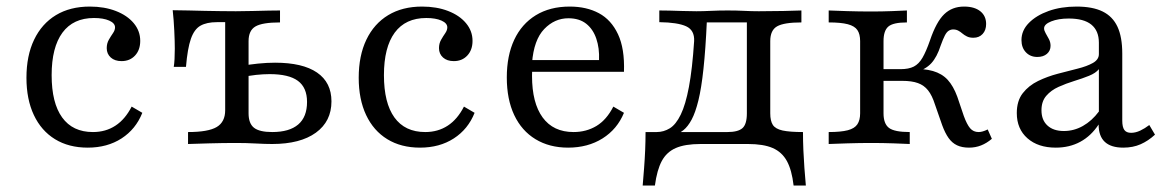

<svg xmlns="http://www.w3.org/2000/svg" viewBox="-20 -447 3615 596"><path d="M252.4 11.3Q193.5 11.3 150.8 -14.9Q108.1 -41.1 85.1 -89.9Q62.1 -138.7 62.1 -205.6Q62.1 -274.2 85.9 -323.8Q109.7 -373.4 153.6 -400Q197.6 -426.6 258.9 -426.6Q304 -426.6 339.5 -412.9Q375 -399.2 395.2 -375Q415.3 -350.8 415.3 -320.2Q415.3 -291.9 399.2 -274.6Q383.1 -257.3 357.3 -257.3Q336.3 -257.3 323.8 -268.5Q311.3 -279.8 311.3 -297.6Q311.3 -312.1 317.7 -323.4Q324.2 -334.7 330.6 -344Q337.1 -353.2 337.1 -362.1Q337.1 -375 319 -383.1Q300.8 -391.1 271.8 -391.1Q207.3 -391.1 173.8 -345.6Q140.3 -300 140.3 -213.7Q140.3 -127.4 173 -82.3Q205.6 -37.1 268.5 -37.1Q308.1 -37.1 338.3 -56.9Q368.5 -76.6 388.7 -116.1L421.8 -96.8Q401.6 -46 357.3 -17.3Q312.9 11.3 252.4 11.3Z M563.7 0V-37.1Q626.6 -37.1 652.8 -52.8Q679 -68.5 679 -104.8V-378.2H653.2Q621.8 -378.2 602.4 -367.3Q583.1 -356.5 572.6 -326.6Q562.1 -296.8 557.3 -239.5H519.4Q521 -249.2 521.8 -263.7Q522.6 -278.2 522.6 -296Q522.6 -317.7 521 -351.6Q519.4 -385.5 516.1 -415.3Q541.1 -415.3 565.7 -414.5Q590.3 -413.7 614.9 -413.3Q639.5 -412.9 664.1 -412.5Q688.7 -412.1 712.1 -412.1Q737.9 -412.1 764.9 -412.9Q791.9 -413.7 814.5 -414.1Q837.1 -414.5 849.2 -414.5V-377.4Q794.4 -377.4 773 -364.9Q751.6 -352.4 751.6 -319.4V-95.2Q751.6 -63.7 768.5 -50.4Q785.5 -37.1 825 -37.1Q878.2 -37.1 905.6 -60.5Q933.1 -83.9 933.1 -130.6Q933.1 -175 904.8 -196Q876.6 -216.9 816.9 -216.9Q797.6 -216.9 774.6 -214.5Q751.6 -212.1 728.2 -206.5L727.4 -241.9Q753.2 -246.8 781 -249.6Q808.9 -252.4 833.9 -252.4Q919.4 -252.4 964.1 -221.8Q1008.9 -191.1 1008.9 -132.3Q1008.9 -70.2 960.5 -35.1Q912.1 0 825 0Q803.2 0 773.8 -1.6Q744.4 -3.2 713.7 -3.2Q672.6 -3.2 629.8 -2Q587.1 -0.8 563.7 0Z M1283.9 11.3Q1225 11.3 1182.3 -14.9Q1139.5 -41.1 1116.5 -89.9Q1093.5 -138.7 1093.5 -205.6Q1093.5 -274.2 1117.3 -323.8Q1141.1 -373.4 1185.1 -400Q1229 -426.6 1290.3 -426.6Q1335.5 -426.6 1371 -412.9Q1406.5 -399.2 1426.6 -375Q1446.8 -350.8 1446.8 -320.2Q1446.8 -291.9 1430.6 -274.6Q1414.5 -257.3 1388.7 -257.3Q1367.7 -257.3 1355.2 -268.5Q1342.7 -279.8 1342.7 -297.6Q1342.7 -312.1 1349.2 -323.4Q1355.6 -334.7 1362.1 -344Q1368.5 -353.2 1368.5 -362.1Q1368.5 -375 1350.4 -383.1Q1332.3 -391.1 1303.2 -391.1Q1238.7 -391.1 1205.2 -345.6Q1171.8 -300 1171.8 -213.7Q1171.8 -127.4 1204.4 -82.3Q1237.1 -37.1 1300 -37.1Q1339.5 -37.1 1369.8 -56.9Q1400 -76.6 1420.2 -116.1L1453.2 -96.8Q1433.1 -46 1388.7 -17.3Q1344.4 11.3 1283.9 11.3Z M1743.5 11.3Q1685.5 11.3 1642.3 -14.9Q1599.2 -41.1 1576.2 -89.9Q1553.2 -138.7 1553.2 -206.5Q1553.2 -274.2 1576.2 -323.4Q1599.2 -372.6 1643.1 -399.6Q1687.1 -426.6 1748.4 -426.6Q1800.8 -426.6 1839.1 -406Q1877.4 -385.5 1898.4 -340.7Q1919.4 -296 1916.9 -224.2H1600L1599.2 -260.5H1839.5Q1841.1 -297.6 1831 -327Q1821 -356.5 1799.6 -373.4Q1778.2 -390.3 1744.4 -390.3Q1701.6 -390.3 1669.4 -356.9Q1637.1 -323.4 1631.5 -251.6L1633.1 -249.2Q1632.3 -241.1 1631.9 -231.5Q1631.5 -221.8 1631.5 -211.3Q1631.5 -127.4 1664.5 -82.3Q1697.6 -37.1 1760.5 -37.1Q1800 -37.1 1831.5 -56Q1862.9 -75 1883.9 -116.1L1916.9 -96.8Q1896 -46 1850.4 -17.3Q1804.8 11.3 1743.5 11.3Z M1975 129Q1977.4 101.6 1979.4 74.2Q1981.5 46.8 1982.7 19Q1983.9 -8.9 1983.9 -37.1H2237.9Q2271 -37.1 2284.7 -49.2Q2298.4 -61.3 2298.4 -95.2V-380.6L2301.6 -377.4H2168.5L2174.2 -381.5Q2170.2 -293.5 2163.7 -233.5Q2157.3 -173.4 2148 -135.5Q2138.7 -97.6 2127 -75.8Q2115.3 -54 2101.6 -43.1Q2087.9 -32.3 2071.8 -27.4L2018.5 -37.1Q2040.3 -37.1 2059.3 -48.8Q2078.2 -60.5 2093.1 -91.1Q2108.1 -121.8 2118.5 -177Q2129 -232.3 2134.7 -319.4Q2136.3 -353.2 2110.1 -365.3Q2083.9 -377.4 2026.6 -378.2V-414.5Q2039.5 -414.5 2058.1 -414.1Q2076.6 -413.7 2098.4 -412.9Q2120.2 -412.1 2141.9 -412.1Q2162.1 -412.1 2186.7 -413.3Q2211.3 -414.5 2238.7 -414.5Q2266.9 -414.5 2289.9 -413.3Q2312.9 -412.1 2335.5 -412.1Q2373.4 -412.1 2411.3 -412.9Q2449.2 -413.7 2467.7 -414.5V-377.4Q2413.7 -377.4 2392.3 -365.3Q2371 -353.2 2371 -319.4V-95.2Q2371 -71.8 2379 -59.3Q2387.1 -46.8 2409.3 -41.9Q2431.5 -37.1 2472.6 -37.1Q2472.6 -8.9 2473.8 19Q2475 46.8 2477 74.2Q2479 101.6 2481.5 129H2443.5Q2437.9 80.6 2422.6 52.8Q2407.3 25 2378.6 12.5Q2350 0 2301.6 0H2154.8Q2106.5 0 2077.8 12.5Q2049.2 25 2034.3 52.8Q2019.4 80.6 2012.9 129Z M2987.9 11.3Q2966.1 11.3 2950.8 4Q2935.5 -3.2 2924.6 -18.5Q2913.7 -33.9 2904.8 -58.1L2882.3 -122.6Q2873.4 -150.8 2860.9 -166.5Q2848.4 -182.3 2829.4 -189.1Q2810.5 -196 2780.6 -196H2712.1V-232.3H2775Q2800.8 -232.3 2816.5 -240.3Q2832.3 -248.4 2843.5 -267.7Q2854.8 -287.1 2866.9 -321.8Q2886.3 -379 2910.9 -402.8Q2935.5 -426.6 2972.6 -426.6Q3004.8 -426.6 3023 -412.1Q3041.1 -397.6 3041.1 -372.6Q3041.1 -353.2 3030.2 -341.5Q3019.4 -329.8 3001.6 -329.8Q2989.5 -329.8 2981.5 -333.9Q2973.4 -337.9 2967.3 -343.1Q2961.3 -348.4 2954.4 -352Q2947.6 -355.6 2938.7 -355.6Q2931.5 -355.6 2925 -351.6Q2918.5 -347.6 2912.9 -336.7Q2907.3 -325.8 2900 -305.6Q2888.7 -270.2 2871 -250.8Q2853.2 -231.5 2823.4 -223.4L2803.2 -233.1Q2847.6 -234.7 2875.8 -226.6Q2904 -218.5 2921.8 -199.2Q2939.5 -179.8 2951.6 -146.8L2971.8 -87.1Q2981.5 -60.5 2991.5 -48.8Q3001.6 -37.1 3017.7 -37.1Q3029.8 -37.1 3046 -45.2L3058.9 -16.1Q3042.7 -2.4 3025.4 4.4Q3008.1 11.3 2987.9 11.3ZM2552.4 0V-37.1Q2590.3 -37.1 2611.7 -42.7Q2633.1 -48.4 2641.5 -61.3Q2650 -74.2 2650 -95.2V-319.4Q2650 -341.1 2641.5 -353.6Q2633.1 -366.1 2611.7 -371.8Q2590.3 -377.4 2552.4 -377.4V-414.5Q2571 -413.7 2608.9 -412.5Q2646.8 -411.3 2683.9 -411.3Q2717.7 -411.3 2748.4 -412.5Q2779 -413.7 2795.2 -414.5V-377.4Q2752.4 -377.4 2737.5 -364.5Q2722.6 -351.6 2722.6 -319.4V-95.2Q2722.6 -62.9 2739.5 -50Q2756.5 -37.1 2804 -37.1V0Q2787.9 -0.8 2754 -2Q2720.2 -3.2 2684.7 -3.2Q2648.4 -3.2 2610.1 -2Q2571.8 -0.8 2552.4 0Z M3257.3 11.3Q3202.4 11.3 3169.4 -17.7Q3136.3 -46.8 3136.3 -96Q3136.3 -133.9 3154.8 -157.7Q3173.4 -181.5 3202.4 -195.6Q3231.5 -209.7 3263.7 -218.1Q3296 -226.6 3325 -233.9Q3354 -241.1 3372.6 -251.6Q3391.1 -262.1 3391.1 -279V-314.5Q3391.1 -351.6 3367.7 -370.6Q3344.4 -389.5 3297.6 -389.5Q3265.3 -389.5 3243.1 -380.6Q3221 -371.8 3221 -358.9Q3221 -352.4 3225.8 -344Q3230.6 -335.5 3235.9 -325.8Q3241.1 -316.1 3241.1 -304.8Q3241.1 -289.5 3229.8 -279.8Q3218.5 -270.2 3200 -270.2Q3178.2 -270.2 3164.5 -284.7Q3150.8 -299.2 3150.8 -322.6Q3150.8 -352.4 3173.8 -375.8Q3196.8 -399.2 3235.1 -412.9Q3273.4 -426.6 3321.8 -426.6Q3371.8 -426.6 3402.8 -411.3Q3433.9 -396 3448.8 -364.1Q3463.7 -332.3 3463.7 -280.6V-72.6Q3463.7 -52.4 3470.2 -43.5Q3476.6 -34.7 3491.1 -34.7Q3504.8 -34.7 3519.4 -41.5Q3533.9 -48.4 3547.6 -58.9L3565.3 -29Q3544.4 -9.7 3520.6 0.8Q3496.8 11.3 3466.9 11.3Q3390.3 11.3 3390.3 -60.5Q3366.9 -25 3333.5 -6.9Q3300 11.3 3257.3 11.3ZM3282.3 -40.3Q3313.7 -40.3 3341.5 -56Q3369.4 -71.8 3391.1 -100.8V-232.3Q3381.5 -220.2 3360.5 -211.7Q3339.5 -203.2 3314.5 -195.6Q3289.5 -187.9 3266.1 -177.4Q3242.7 -166.9 3227.8 -149.6Q3212.9 -132.3 3212.9 -104.8Q3212.9 -74.2 3231.5 -57.3Q3250 -40.3 3282.3 -40.3Z"/></svg>

Font: Playfair 9pt Light
Style: Regular
Weight: 300
Designer: Claus Eggers Sørensen
Foundry: Claus Eggers Sørensen
Version: Version 2.001;gftools[0.9.30]